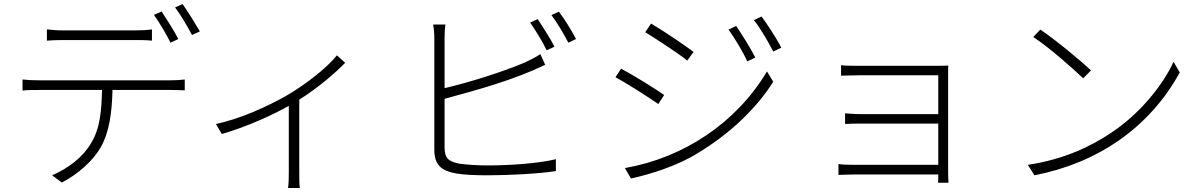

<svg xmlns="http://www.w3.org/2000/svg" viewBox="-20 -863 5970 954"><path d="M850 -826C879 -787 911 -733 934 -689L973 -707C951 -745 914 -805 887 -843ZM866 -669C845 -711 807 -769 783 -806L745 -789C772 -751 808 -691 827 -651ZM651 -664C676 -664 708 -664 735 -661V-717C708 -713 676 -712 651 -712H293C262 -712 240 -714 213 -717V-661C236 -663 264 -664 295 -664ZM174 -464C143 -464 119 -465 92 -468V-413C119 -416 143 -416 174 -416H487C484 -315 479 -227 432 -151C393 -83 320 -27 239 8L287 44C371 1 444 -67 481 -132C524 -209 536 -304 539 -416H828C851 -416 878 -415 898 -414V-468C875 -465 849 -464 828 -464Z M1654 -588C1606 -527 1494 -439 1397 -384C1311 -336 1180 -274 1053 -247L1082 -197C1209 -234 1335 -292 1415 -337V-3C1415 24 1414 59 1411 71H1470C1467 59 1467 24 1467 -3V-368C1557 -424 1647 -501 1695 -551Z M2720 -788C2748 -751 2781 -695 2804 -651L2842 -669C2824 -706 2783 -771 2757 -805ZM2735 -631C2714 -674 2676 -729 2652 -768L2614 -751C2640 -714 2678 -653 2696 -613ZM2189 -372C2358 -418 2531 -465 2689 -541L2665 -594C2642 -579 2617 -566 2589 -553C2477 -505 2306 -452 2189 -425V-673C2189 -701 2190 -721 2193 -741H2132C2136 -721 2138 -698 2138 -673V-120C2138 -40 2176 -14 2247 -1C2287 6 2346 8 2402 8C2511 8 2660 0 2742 -13V-72C2657 -51 2511 -41 2404 -41C2352 -41 2294 -45 2261 -50C2210 -61 2189 -75 2189 -131Z M3726 -763C3759 -722 3798 -654 3822 -607L3862 -626C3838 -674 3788 -749 3764 -781ZM3186 -703C3240 -670 3353 -596 3395 -562L3426 -605C3389 -634 3270 -714 3215 -746ZM3600 -716C3629 -676 3672 -605 3693 -558L3733 -577C3709 -625 3661 -700 3638 -734ZM3038 -479C3094 -450 3205 -378 3251 -346L3280 -391C3243 -418 3121 -493 3066 -522ZM3115 24C3211 3 3346 -39 3445 -101C3604 -196 3739 -324 3822 -457L3791 -508C3638 -252 3377 -79 3085 -28Z M4693 45C4692 32 4691 16 4691 0V-497C4691 -514 4691 -528 4692 -537C4680 -537 4662 -536 4639 -536H4249C4227 -536 4174 -536 4159 -539V-487C4173 -487 4228 -489 4249 -489H4642V-296H4256C4224 -296 4194 -299 4179 -300V-247C4196 -248 4224 -249 4257 -249H4642V-44H4226C4191 -44 4163 -45 4146 -48V6C4163 6 4194 4 4227 4H4642C4642 23 4642 37 4641 45Z M5114 -679C5189 -631 5312 -522 5362 -474L5401 -513C5346 -565 5221 -668 5149 -716ZM5120 8C5429 -52 5689 -224 5842 -503L5811 -556C5758 -439 5640 -293 5496 -200C5405 -139 5270 -71 5087 -44Z"/></svg>

Font: Spoqa Han Sans Neo Light
Style: Regular
Weight: 300
Designer: [Spoqa Han Sans Neo] Dong-huui Kim ___ Younghwa Kang ___ Yujin Lee ___ [Noto Sans] Ryoko NISHIZUKA ____ (kana & ideograp
Foundry: Spoqa (http://www.spoqa-han-sans.com)
Version: Version 1.100;hotconv 1.0.109;makeotfexe 2.5.65596